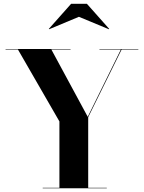

<svg xmlns="http://www.w3.org/2000/svg" viewBox="-20 -1014 775 1034"><path d="M210 0V-2.5H300V-360L76.5 -747.5H10V-750H360V-747.5H256.5L452.5 -385L631 -747.5H515.5V-750H725V-747.5H635L455 -383V-2.5H555V0ZM244.5 -856.5 243 -858.5 363 -993.5H448L568 -858.5L566.5 -856.5L405 -923.5Z"/></svg>

Font: Bodoni Moda 72pt
Style: Bold
Weight: 700
Designer: Owen Earl
Foundry: indestructible type
Version: Version 2.004